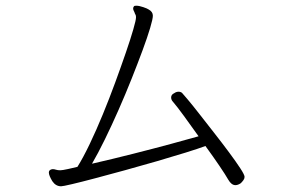

<svg xmlns="http://www.w3.org/2000/svg" viewBox="-20 -673 1040 672"><path d="M823 -32Q813 -25 804 -25Q790 -25 779 -44Q770 -60 748 -92.5Q726 -125 699 -162Q675 -153 630 -139Q585 -125 530 -109Q475 -93 418.5 -77.5Q362 -62 313 -49Q264 -36 232 -28.5Q200 -21 194 -21Q175 -21 163 -39Q151 -59 151 -69Q151 -76 157 -79Q159 -80 161 -80.5Q163 -81 165 -81Q170 -81 176 -79Q182 -77 191 -77Q198 -77 218.5 -81.5Q239 -86 251 -89Q271 -121 294 -169Q317 -217 340 -273Q363 -329 383.5 -385Q404 -441 420.5 -489Q437 -537 446.5 -570Q456 -603 456 -612Q456 -617 455 -620Q454 -623 452 -626Q451 -630 448.5 -634.5Q446 -639 446 -643Q446 -648 449 -651Q450 -653 457 -653Q467 -653 481.5 -648Q496 -643 500 -640Q515 -632 515 -618Q515 -607 505.5 -575Q496 -543 479 -497Q462 -451 440.5 -397Q419 -343 395 -288.5Q371 -234 347 -185Q323 -136 302 -100Q372 -116 445 -134.5Q518 -153 579 -169.5Q640 -186 675 -196Q648 -234 623.5 -267.5Q599 -301 586 -316Q579 -323 579 -332Q579 -342 590 -347Q597 -352 605 -352Q612 -352 617 -348Q619 -346 636 -326Q653 -306 677.5 -274.5Q702 -243 729.5 -208Q757 -173 781.5 -140Q806 -107 821 -84Q836 -61 836 -54Q836 -48 832 -42.5Q828 -37 823 -32Z"/></svg>

Font: Moon Stars Kai T Light
Style: Regular
Weight: 300
Designer: GuiWonder
Version: Version 1.101